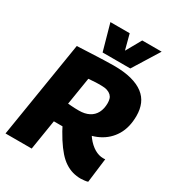

<svg xmlns="http://www.w3.org/2000/svg" viewBox="-219 -1066 1104 1207"><g transform="rotate(30 333.0 -463.0)"><path d="M3 0 116 -700Q175 -703 222.5 -705Q270 -707 309.5 -708.5Q349 -710 380 -710Q455 -710 508 -696Q561 -682 595 -656Q629 -630 645 -592.5Q661 -555 661 -507Q661 -424 626.5 -366Q592 -308 530 -277Q468 -246 384 -246L347 -217Q326 -218 306.5 -218Q287 -218 267.5 -218Q248 -218 228 -218L193 0ZM554 10Q523 10 495 2Q467 -6 440 -23.5Q413 -41 387 -70.5Q361 -100 333.5 -143Q306 -186 277 -244L461 -289Q474 -265 488.5 -246Q503 -227 518.5 -213Q534 -199 549.5 -190Q565 -181 580.5 -176.5Q596 -172 610 -172Q614 -172 618.5 -172Q623 -172 627 -173L605 3Q598 6 580.5 8Q563 10 554 10ZM330 -355Q373 -355 403 -370.5Q433 -386 448.5 -415.5Q464 -445 464 -486Q464 -502 460 -516Q456 -530 445.5 -540Q435 -550 418 -556Q401 -562 374 -562Q361 -562 351 -562Q341 -562 331.5 -561.5Q322 -561 311 -560Q300 -559 282 -558L250 -359Q263 -358 275.5 -357Q288 -356 301.5 -355.5Q315 -355 330 -355ZM596 -936 478 -746H277L224 -936H364L393 -826L455 -936Z"/></g></svg>

Font: Georama ExtraBold
Style: Italic
Weight: 800
Italic angle: -9°
Version: Version 1.001